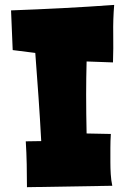

<svg xmlns="http://www.w3.org/2000/svg" viewBox="-20 -737 549 789"><path d="M449.2 -716.8Q444.3 -657.2 445.3 -598.1Q446.3 -539.1 444.3 -480.5L335.9 -484.4Q335 -450.2 334.5 -417Q334 -383.8 334 -349.6Q334 -308.6 334.5 -269Q335 -229.5 335.9 -188.5L435.5 -186.5Q433.6 -158.2 433.6 -128.9Q433.6 -99.6 433.6 -70.3Q433.6 -45.9 435.1 -21.5Q436.5 2.9 441.4 26.4L90.8 32.2Q90.8 -15.6 89.8 -62Q88.9 -108.4 85.9 -156.2L149.4 -157.2Q144.5 -249 138.2 -338.9Q131.8 -428.7 125 -519.5L32.2 -531.2Q30.3 -572.3 28.8 -612.8Q27.3 -653.3 25.4 -694.3Q131.8 -698.2 236.8 -703.6Q341.8 -709 449.2 -716.8Z"/></svg>

Font: Slackey
Style: Regular
Weight: 400
Designer: Squid
Foundry: Font Diner, Inc DBA Sideshow
Version: Version 1.000